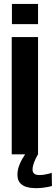

<svg xmlns="http://www.w3.org/2000/svg" viewBox="-20 -783 284 974"><path d="M40.5 -763V-660.5H173V-763ZM39.5 0H173V-595H39.5ZM160.5 171.5Q180 171.5 197.2 169.5Q214.5 167.5 227 164.8Q239.5 162 243.5 160.5L242.5 93.5Q238.5 95.5 228 98.2Q217.5 101 204.5 103Q191.5 105 179.5 105Q161.5 105 153.2 97.5Q145 90 145 77Q145 66 149.5 51.2Q154 36.5 161 22Q168 7.5 173 0H107.5Q101.5 8.5 92 24.8Q82.5 41 75.5 61.5Q68.5 82 68.5 103.5Q68.5 130.5 81.8 145.2Q95 160 116 165.8Q137 171.5 160.5 171.5Z"/></svg>

Font: Anybody SemiCondensed SemiBold
Style: Regular
Weight: 600
Width: 4
Version: Version 1.113;gftools[0.9.25]